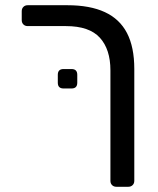

<svg xmlns="http://www.w3.org/2000/svg" viewBox="-20 -591 605 735"><path d="M402.7 -321.8Q402.7 -402.1 362.3 -446.6Q321.8 -491.1 232.8 -491.1H86.1Q75.9 -491.1 69.6 -497.4Q63.2 -503.8 63.2 -514V-548.1Q63.2 -558.3 69.6 -564.6Q75.9 -571 86.1 -571H238Q324.5 -571 381.4 -544.6Q438.3 -518.2 466.2 -464.4Q494.1 -410.6 494.1 -327V101.1Q494.1 111.3 487.7 117.6Q481.3 124 471.1 124H425.6Q415.4 124 409.1 117.7Q402.7 111.4 402.7 101.3ZM223.3 -252.3Q201.3 -252.3 201.3 -274.3V-304.7Q201.3 -326.7 223.3 -326.7H253.8Q275.8 -326.7 275.8 -304.7V-274.3Q275.8 -252.3 253.8 -252.3Z"/></svg>

Font: Rubik Light
Style: Regular
Weight: 300
Designer: Hubert and Fischer
Foundry: Hubert and Fischer
Version: Version 2.300;gftools[0.9.30]